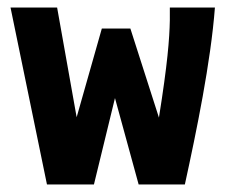

<svg xmlns="http://www.w3.org/2000/svg" viewBox="-20 -491 603 511"><path d="M105 0H230L286 -230L349 0H472C503 -142 541 -326 552 -471H432V-437C431 -387 426 -322 403 -178L327 -415H251L184 -179L132 -471H8Z"/></svg>

Font: Inconsolata SemiExpanded Black
Style: Regular
Weight: 900
Width: 6
Monospace: yes
Designer: Raph Levien, Cyreal, Brenton Simpson
Foundry: Raph Levien, Cyreal, Google
Version: Version 3.100